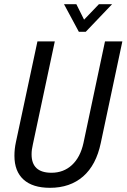

<svg xmlns="http://www.w3.org/2000/svg" viewBox="-20 -888 605 918"><path d="M49 -143Q49 -176 56 -208L159 -690H242L137 -197Q131 -172 131 -150Q131 -62 226 -62Q284 -62 324 -99Q364 -136 379 -204L482 -690H565L462 -205Q440 -99 377.5 -44.5Q315 10 219 10Q136 10 92.5 -29.5Q49 -69 49 -143ZM286 -868H345L382 -794L453 -868H516L390 -736H357Z"/></svg>

Font: Decalotype
Style: Italic
Weight: 400
Italic angle: -12°
Designer: Alfredo Marco Pradil
Foundry: Alfredo Marco Pradil
Version: Version 1.0